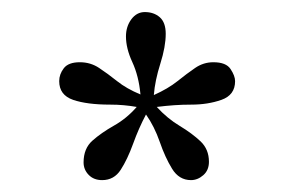

<svg xmlns="http://www.w3.org/2000/svg" viewBox="-20 -781 499 323"><path d="M210 -601.1Q199.2 -603 188.2 -604Q177.2 -605 165 -605Q126.5 -605 103 -613Q79.6 -621.1 79.6 -644.5Q79.6 -656.2 87.4 -666.3Q95.2 -676.3 114.3 -676.3Q132.3 -676.3 146.7 -666.7Q161.1 -657.2 177 -644.5Q192.9 -631.8 216.3 -622.1Q213.4 -653.3 202.6 -676.5Q191.9 -699.7 191.9 -719.7Q191.9 -736.3 200.9 -748.5Q210 -760.7 223.6 -760.7Q238.8 -760.7 248.8 -752Q258.8 -743.2 258.8 -724.1Q258.8 -702.6 249.8 -674.1Q240.7 -645.5 238.8 -621.1Q262.7 -631.8 278.6 -644.5Q294.4 -657.2 308.3 -666.7Q322.3 -676.3 338.9 -676.3Q360.4 -676.3 367.9 -664.8Q375.5 -653.3 375.5 -644.5Q375.5 -621.1 352.5 -613Q329.6 -605 302.2 -605Q287.1 -605 272.9 -604Q258.8 -603 243.7 -601.1Q261.7 -581.5 282.5 -569.1Q303.2 -556.6 317.4 -543.2Q331.5 -529.8 331.5 -508.8Q331.5 -494.6 322 -486.3Q312.5 -478 301.3 -478Q281.2 -478 269.5 -497.1Q257.8 -516.1 248.8 -542.2Q239.7 -568.4 225.6 -588.4Q213.4 -565.4 203.9 -539.1Q194.3 -512.7 183.1 -495.4Q171.9 -478 151.9 -478Q137.7 -478 129.2 -486.8Q120.6 -495.6 120.6 -507.8Q120.6 -531.2 135.5 -544.4Q150.4 -557.6 171.6 -569.6Q192.9 -581.5 210 -601.1Z"/></svg>

Font: Kurinto Seri
Style: Regular
Weight: 400
Designer: Kurinto was developed by Clint Goss from a range of fonts that are compatible with the SIL Open Font License Version 1.1
Foundry: Clinton F. Goss
Version: Version 2.196; July 25, 2020